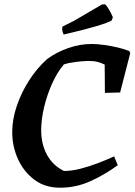

<svg xmlns="http://www.w3.org/2000/svg" viewBox="-20 -863 627 895"><path d="M260 12Q190 12 140.5 -25Q91 -62 64 -121Q37 -180 37 -248Q37 -307 58.5 -370Q80 -433 116.5 -489.5Q153 -546 200 -588Q242 -619 297 -638.5Q352 -658 407 -658Q432 -658 465 -653.5Q498 -649 529.5 -641.5Q561 -634 583 -625L587 -615L540 -432L469 -430L468 -562Q451 -570 434.5 -574.5Q418 -579 392 -579Q361 -578 330 -574Q299 -570 278 -563Q247 -527 223 -473.5Q199 -420 185.5 -363Q172 -306 172 -256Q172 -191 199 -141.5Q226 -92 278 -66Q314 -66 355 -76.5Q396 -87 436.5 -102.5Q477 -118 512 -134L529 -93Q466 -47 399.5 -17.5Q333 12 260 12ZM277 -702Q270 -715 270 -727L271 -739L325 -766L455 -842L469 -843Q476 -839 487 -820.5Q498 -802 506 -783L501 -768Q486 -758 431 -741.5Q376 -725 277 -702Z"/></svg>

Font: Labrada SemiBold
Style: Italic
Weight: 600
Italic angle: -7°
Designer: Mercedes Jáuregui
Foundry: Omnibus-Type Team
Version: Version 1.000; ttfautohint (v1.8.4.7-5d5b)